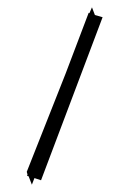

<svg xmlns="http://www.w3.org/2000/svg" viewBox="-20 -631 356 524"><path d="M58 -150 54 -151 55 -155 53 -162 159 -430 222 -596 224 -595 231 -611 239 -590 260 -584 92 -139 74 -145 67 -127Z"/></svg>

Font: Prompt ExtraLight
Style: Regular
Weight: 275
Designer: Katatrad Team
Foundry: CadsonDemak
Version: Version 1.001